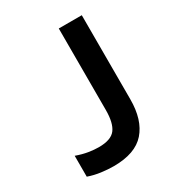

<svg xmlns="http://www.w3.org/2000/svg" viewBox="-173 -825 876 947"><g transform="rotate(-30 265.0 -352.0)"><path d="M199 10Q166 10 128.5 5Q91 0 57 -12V-131Q93 -118 124.5 -113Q156 -108 182 -108Q252 -108 277.5 -142Q303 -176 303 -250V-714H434V-235Q434 -118 378 -54Q322 10 199 10Z"/></g></svg>

Font: Noto Sans Mono Condensed
Style: Bold
Weight: 700
Width: 3
Designer: Monotype Design Team
Foundry: Monotype Imaging Inc.
Version: Version 2.014